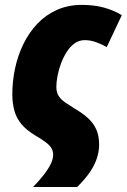

<svg xmlns="http://www.w3.org/2000/svg" viewBox="-20 -583 518 785"><path d="M115.2 181.6Q142.1 153.8 160.2 130.4Q178.2 106.9 187.7 86.9Q197.3 66.9 197.3 49.8Q197.3 35.6 190.9 23.9Q184.6 12.2 168.2 -0.5Q151.9 -13.2 121.6 -30.8Q87.9 -51.3 67.9 -75.2Q47.9 -99.1 39.3 -128.7Q30.8 -158.2 30.3 -195.3Q30.3 -250.5 41.7 -304Q53.2 -357.4 76.2 -404.1Q99.1 -450.7 133.3 -486.6Q167.5 -522.5 213.1 -542.7Q258.8 -563 314.9 -563Q364.7 -563 404.3 -552.2Q443.8 -541.5 478 -521L416.5 -390.6Q396 -402.3 372.8 -410.6Q349.6 -418.9 326.7 -418.9Q303.7 -418.9 285.4 -406Q267.1 -393.1 253.2 -371.3Q239.3 -349.6 229.7 -324.2Q220.2 -298.8 215.3 -273.4Q210.4 -248 210.4 -227.5Q210.4 -205.1 220 -190.4Q229.5 -175.8 245.8 -164.6Q262.2 -153.3 283.7 -140.1Q316.4 -121.1 339.1 -100.6Q361.8 -80.1 373.5 -54.2Q385.3 -28.3 385.3 8.3Q385.3 35.6 376.2 63.7Q367.2 91.8 347.7 120.6Q328.1 149.4 295.4 181.6Z"/></svg>

Font: Open Sans SemiCondensed ExtraBold
Style: Italic
Weight: 800
Width: 4
Italic angle: -12°
Designer: Monotype Design Team
Foundry: Monotype Imaging Inc.
Version: Version 3.003